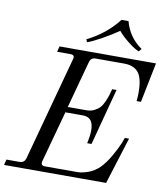

<svg xmlns="http://www.w3.org/2000/svg" viewBox="-107 -1001 939 1082"><g transform="rotate(10 362.0 -460.0)"><path d="M-10 0 -2 -32H74Q100 -32 108 -59L269 -653Q278 -680 250 -680H174L182 -712H734L688 -484H663Q666 -505 666 -532Q666 -616 639 -648Q612 -680 558 -680H394Q367 -680 360 -653L287 -384H395Q419 -384 438.5 -394Q458 -404 469.5 -416.5Q481 -429 491 -451.5Q501 -474 505.5 -488Q510 -502 516 -526H541L455 -202H430Q440 -246 440 -277Q440 -352 380 -352H279L199 -59Q192 -32 218 -32H404Q430 -32 465 -44.5Q500 -57 528 -84Q556 -112 582.5 -158Q609 -204 622 -236L634 -268H658L574 0ZM324 -778Q430 -830 500 -920H540Q564 -830 640 -778L626 -762Q602 -771 564.5 -800.5Q527 -830 504 -858Q464 -830 411 -800.5Q358 -771 330 -762Z"/></g></svg>

Font: Old Standard TT
Style: Italic
Weight: 400
Italic angle: -15.2°
Designer: Alexey Kryukov <alexios@thessalonica.org.ru>
Version: Version 2.2